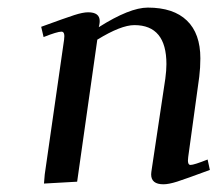

<svg xmlns="http://www.w3.org/2000/svg" viewBox="-20 -476 583 503"><path d="M87.9 -405.8Q151.9 -429.2 174.6 -436.5Q197.3 -443.8 210.9 -443.8Q241.2 -443.8 241.2 -420.9Q241.2 -416 240.2 -411.1L238.8 -404.8Q319.8 -456.1 367.2 -456.1Q434.6 -456.1 469.7 -422.1Q504.9 -388.2 504.9 -323.2Q504.9 -298.8 502 -274.9L473.1 -64.9Q470.2 -43.9 479 -43.9Q488.3 -43.9 523.9 -58.1L529.8 -30.8Q466.3 -7.3 444.1 -0.2Q421.9 6.8 408.2 6.8Q376 6.8 376 -19Q376 -23.4 377.9 -35.2L413.1 -270Q416 -291.5 416 -308.1Q416 -410.2 332 -410.2Q296.9 -410.2 234.9 -372.1L182.1 0L95.2 4.9L97.2 -19L147.9 -372.1Q150.9 -393.1 141.1 -393.1Q129.9 -393.1 94.2 -378.9Z"/></svg>

Font: Dehuti
Style: Bold-Italic
Weight: 700
Version: Version 1.2